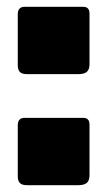

<svg xmlns="http://www.w3.org/2000/svg" viewBox="-20 -545 319 562"><path d="M242 -357Q242 -342 234.5 -335Q227 -328 209 -328H59Q44 -328 38 -334.5Q32 -341 32 -354V-503Q32 -514 37 -519.5Q42 -525 51 -525H224Q242 -525 242 -505ZM242 -32Q242 -17 234.5 -10Q227 -3 209 -3H59Q44 -3 38 -9.5Q32 -16 32 -29V-178Q32 -189 37 -194.5Q42 -200 51 -200H224Q242 -200 242 -180Z"/></svg>

Font: Libre Franklin Black
Style: Regular
Weight: 900
Designer: Pablo Impallari, Rodrigo Fuenzalida
Foundry: Impallari Type
Version: Version 1.002; ttfautohint (v1.5)